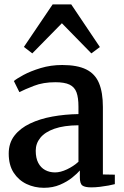

<svg xmlns="http://www.w3.org/2000/svg" viewBox="-20 -862 574 892"><path d="M184 10.5Q140.5 10.5 103.2 -7.2Q66 -25 43.2 -60.2Q20.5 -95.5 20.5 -148.5Q20.5 -197.5 47.2 -232Q74 -266.5 119.8 -288.2Q165.5 -310 223.5 -320.5Q281.5 -331 344.5 -332V-367Q344.5 -408 335.5 -432.8Q326.5 -457.5 303.2 -468.8Q280 -480 237 -480Q180.5 -480 137.5 -463.2Q94.5 -446.5 70 -434L44.5 -485.5Q56.5 -496 89.2 -513.8Q122 -531.5 169 -545.8Q216 -560 269 -560Q339 -560 380.5 -539.5Q422 -519 440 -475.8Q458 -432.5 458 -365V-51.5L513.5 -50.5V-6.5Q502.5 -3.5 483.8 0Q465 3.5 443.8 6Q422.5 8.5 404 8.5Q375 8.5 363 0Q351 -8.5 351 -38V-70Q339 -56 315.5 -37Q292 -18 258.8 -3.8Q225.5 10.5 184 10.5ZM236 -61Q261 -61 291.2 -75.2Q321.5 -89.5 344.5 -110.5V-280Q277 -279.5 233 -264Q189 -248.5 167.5 -222Q146 -195.5 146 -162Q146 -127.5 157.8 -105.2Q169.5 -83 189.8 -72Q210 -61 236 -61ZM130 -614 91 -644 224.5 -841.5H311L444 -643.5L404.5 -614L267.5 -754Z"/></svg>

Font: Merriweather 36pt SemiBold
Style: Regular
Weight: 600
Version: Version 2.100